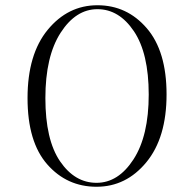

<svg xmlns="http://www.w3.org/2000/svg" viewBox="-20 -708 740 732"><path d="M351.5 -673Q269 -673 211 -583Q153 -493 153 -334Q153 -175 209 -93Q265 -11 348 -11Q431 -11 489 -100.5Q547 -190 547 -347.5Q547 -505 490.5 -589Q434 -673 351.5 -673ZM348 4Q235 4 160 -81.5Q85 -167 85 -334Q85 -501 162 -594.5Q239 -688 351.5 -688Q464 -688 539.5 -600.5Q615 -513 615 -348Q615 -183 538 -89.5Q461 4 348 4Z"/></svg>

Font: Antic Didone
Style: Regular
Weight: 400
Designer: Santiago Orozco
Foundry: Santiago Orozco
Version: Version 2.000